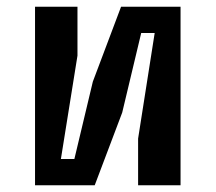

<svg xmlns="http://www.w3.org/2000/svg" viewBox="-20 -550 640 570"><path d="M516 0H390V-138.6L439.2 -452H399.2L342.8 -215.8L261.2 0H84V-530H210V-384.8L160.8 -78H200.8L255.6 -307.6L339.4 -530H516Z"/></svg>

Font: Fliege Mono Thin
Style: Regular
Weight: 100
Version: Version 0.020;Glyphs 3.3 (3306)